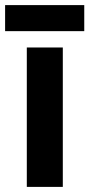

<svg xmlns="http://www.w3.org/2000/svg" viewBox="-33 -732 350 752"><path d="M213 0H72V-546H213ZM297 -712V-610H-13V-712Z"/></svg>

Font: Noto Sans Gurmukhi UI SemiCondensed
Style: Bold
Weight: 700
Width: 4
Designer: Jelle Bosma - Monotype Design Team
Foundry: Monotype Imaging Inc.
Version: Version 2.004; ttfautohint (v1.8.4.7-5d5b)